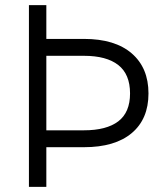

<svg xmlns="http://www.w3.org/2000/svg" viewBox="-20 -730 649 750"><path d="M93 0V-710H161V-578H308Q429 -578 494.5 -521.5Q560 -465 560 -365Q560 -265 494.5 -210Q429 -155 308 -155H161V0ZM161 -221H308Q396 -221 442 -256Q488 -291 488 -365Q488 -440 442 -476Q396 -512 308 -512H161Z"/></svg>

Font: Geist Light
Style: Regular
Weight: 400
Designer: Basement.studio, Andrés Briganti, Mateo Zaragoza
Foundry: Basement.studio, Vercel, Andrés Briganti, Guido Ferreyra, Mateo Zaragoza
Version: Version 1.401